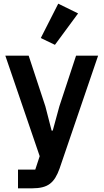

<svg xmlns="http://www.w3.org/2000/svg" viewBox="-20 -825 564 1045"><path d="M394 -522H514L304 93Q294 121 281.5 141.5Q269 162 252 175Q235 188 211 194Q187 200 155 200H78V98H172L196 25L9 -522H136L227 -246L261 -114H267L303 -246ZM279 -581 202 -618 297 -805 405 -752Z"/></svg>

Font: IBM Plex Sans Devanagari SemiBold
Style: Regular
Weight: 600
Designer: Mike Abbink, Paul van der Laan, Pieter van Rosmalen, Erin McLaughlin
Foundry: Bold Monday
Version: Version 1.1